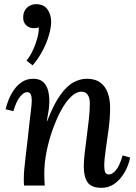

<svg xmlns="http://www.w3.org/2000/svg" viewBox="-20 -888 653 919"><path d="M153 -868Q189 -868 207 -843.5Q225 -819 225 -781Q224 -754 214 -719Q204 -684 184.5 -646.5Q165 -609 136 -575L107 -598Q122 -616 135 -642.5Q148 -669 157 -699.5Q166 -730 166 -757Q160 -755 154.5 -754Q149 -753 142 -753Q120 -753 105 -767.5Q90 -782 91 -806Q91 -834 109 -851Q127 -868 153 -868ZM466 11Q417 11 399 -15.5Q381 -42 381 -91Q381 -119 385.5 -157Q390 -195 395.5 -236.5Q401 -278 405.5 -319Q410 -360 410 -394Q410 -407 406.5 -419.5Q403 -432 394.5 -440.5Q386 -449 369 -449Q345 -449 319.5 -424.5Q294 -400 271.5 -358Q249 -316 231 -265Q213 -214 202.5 -160.5Q192 -107 192 -59Q192 -45 192.5 -29Q193 -13 194 0H95Q94 -12 94 -18.5Q94 -25 94 -33Q94 -52 96 -76.5Q98 -101 102.5 -137Q107 -173 113 -226Q118 -274 121.5 -304.5Q125 -335 127.5 -354.5Q130 -374 131 -386Q132 -398 132 -408Q132 -426 127 -436.5Q122 -447 109 -447Q95 -447 77 -426.5Q59 -406 44 -356L7 -365Q11 -384 20.5 -408.5Q30 -433 46 -456.5Q62 -480 85 -495.5Q108 -511 139 -511Q169 -511 186 -496Q203 -481 210 -455Q217 -429 216 -395Q215 -370 211 -349Q207 -328 204 -309H206Q237 -389 268.5 -433Q300 -477 332 -494Q364 -511 395 -511Q436 -511 460.5 -492.5Q485 -474 496 -443Q507 -412 507 -373Q507 -324 500 -271Q493 -218 486 -171Q479 -124 479 -93Q479 -75 483.5 -64Q488 -53 502 -53Q517 -53 534.5 -73Q552 -93 567 -144L603 -134Q600 -116 590 -91Q580 -66 563 -43Q546 -20 522 -4.5Q498 11 466 11Z"/></svg>

Font: Lora Medium
Style: Italic
Weight: 500
Italic angle: -3°
Designer: Olga Karpushina, Alexei Vanyashin (Cyrillic)
Foundry: Cyreal
Version: Version 3.004